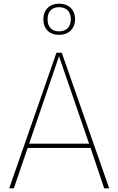

<svg xmlns="http://www.w3.org/2000/svg" viewBox="-20 -1021 642 1041"><path d="M300 -1001C249 -1001 215 -968 215 -916C215 -865 248 -832 300 -832C352 -832 387 -865 387 -917C387 -968 353 -1001 300 -1001ZM300 -982C341 -982 364 -957 364 -917C364 -876 341 -851 300 -851C260 -851 238 -876 238 -916C238 -957 260 -982 300 -982ZM545 0H572L315 -735H286L30 0H55L130 -219H471ZM138 -242 300 -716 463 -242Z"/></svg>

Font: Glow Sans SC Normal Thin
Style: Regular
Weight: 100
Designer: Ryoko NISHIZUKA (kana, bopomofo & ideographs); Paul D. Hunt (Latin, Greek & Cyrillic); Sandoll Communications, Soo-young
Version: Version 0.93